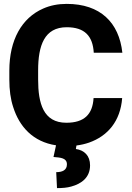

<svg xmlns="http://www.w3.org/2000/svg" viewBox="-20 -741 679 987"><path d="M28 -332C28 -279 34 -232 48 -190C80 -89 150 -12 268 6L255 66C292 69 324 71 324 104C324 134 300 144 269 144L273 226C301 226 325 224 346 218C398 204 443 172 443 109C443 59 413 31 370 25L373 7C396 4 418 -1 438 -8C534 -42 599 -118 608 -237H461C456 -152 412 -110 321 -110C202 -110 176 -211 176 -332V-379C176 -507 208 -601 323 -601C415 -601 457 -556 462 -470H609C592 -625 496 -721 323 -721C278 -721 238 -713 202 -697C92 -649 28 -536 28 -378Z"/></svg>

Font: Asimov Pro
Style: Bd
Weight: 700
Designer: Google
Version: Version 2.000980; 2014